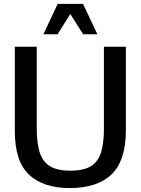

<svg xmlns="http://www.w3.org/2000/svg" viewBox="-20 -955 723 987"><path d="M338.9 11.7Q202.1 11.7 129.2 -57.1Q56.2 -126 56.2 -280.8V-714.8H168.9V-293.9Q168.9 -223.6 182.9 -175.3Q196.8 -127 234.1 -102.3Q271.5 -77.6 341.8 -77.6Q411.6 -77.6 449 -101.8Q486.3 -126 500.2 -174.1Q514.2 -222.2 514.2 -293.9V-714.8H627V-284.2Q627 -130.4 554 -59.3Q481 11.7 338.9 11.7ZM203.1 -778.8 276.4 -935.1H406.7L480.5 -778.8H407.7L341.3 -882.8L275.9 -778.8Z"/></svg>

Font: Pontano Sans
Style: Bold
Weight: 700
Designer: Vernon Adams
Foundry: Vernon Adams
Version: Version 2.001